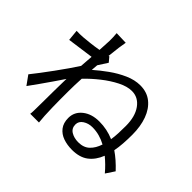

<svg xmlns="http://www.w3.org/2000/svg" viewBox="-176 -1054 1352 1352"><g transform="rotate(45 500.0 -378.0)"><path d="M293 -720Q293 -737 292.5 -756Q292 -775 290 -794L383 -791Q379 -772 373.5 -732.5Q368 -693 363 -640L369 -642L398 -607L353 -537L349 -487Q392 -525 445 -563Q498 -601 555.5 -626.5Q613 -652 668 -652Q735 -652 781 -615Q827 -578 850.5 -513.5Q874 -449 874 -366Q874 -320 871 -277.5Q868 -235 861 -199Q889 -180 917 -155.5Q945 -131 973 -101L930 -36Q908 -62 886 -83.5Q864 -105 841 -124Q816 -60 770 -25Q724 10 648 10Q600 10 560 -4Q520 -18 495.5 -49.5Q471 -81 471 -131Q471 -191 519.5 -229.5Q568 -268 644 -268Q721 -268 790 -238Q795 -270 796.5 -305Q798 -340 798 -377Q798 -471 758 -526.5Q718 -582 654 -582Q608 -582 552.5 -554Q497 -526 442.5 -483Q388 -440 343 -393Q341 -359 340 -326Q339 -293 339 -264Q339 -219 339 -181Q339 -143 340 -105.5Q341 -68 343 -23Q344 -10 345.5 7Q347 24 348 38H261Q263 27 263.5 9Q264 -9 264 -21Q265 -69 265 -106.5Q265 -144 265.5 -183.5Q266 -223 267 -277L268 -316Q244 -280 215 -238Q186 -196 157.5 -155.5Q129 -115 104 -81L55 -149Q76 -175 106 -214.5Q136 -254 168 -298Q200 -342 228.5 -383Q257 -424 276 -454L283 -551L87 -524L79 -606Q96 -605 111 -605.5Q126 -606 144 -607Q169 -609 209 -613.5Q249 -618 288 -625ZM774 -169Q743 -186 709 -195.5Q675 -205 638 -205Q599 -205 569 -185.5Q539 -166 539 -134Q539 -96 569.5 -77.5Q600 -59 642 -59Q695 -59 726.5 -89Q758 -119 774 -169Z"/></g></svg>

Font: Go Noto Current
Style: Regular
Weight: 400
Designer: Monotype Design Team
Foundry: Monotype Imaging Inc.
Version: Version 2.007; ttfautohint (v1.8) -l 8 -r 50 -G 200 -x 14 -D